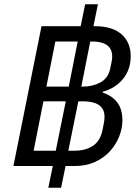

<svg xmlns="http://www.w3.org/2000/svg" viewBox="-20 -800 654 902"><path d="M288 -20 267 82H207L228 -20H43L175 -677H359L380 -780H440L419 -677H425Q508 -677 551 -639Q594 -601 594 -536Q594 -474 558.5 -430Q523 -386 463 -369L462 -365Q504 -352 529.5 -320.5Q555 -289 555 -234Q555 -197 540 -159Q525 -121 496.5 -89.5Q468 -58 426 -39Q384 -20 330 -20ZM198 -393H303L345 -605H240ZM414 -605H404L362 -393H368Q415 -393 452 -413Q489 -433 498 -479Q501 -494 504 -508Q507 -522 507 -534Q507 -571 482.5 -588Q458 -605 414 -605ZM138 -92H242L289 -324H184ZM368 -324H348L301 -92H330Q383 -92 417.5 -115.5Q452 -139 462 -191Q466 -210 468.5 -224.5Q471 -239 471 -252Q471 -277 459 -293Q447 -309 424 -316.5Q401 -324 368 -324Z"/></svg>

Font: IBM Plex Sans Var
Style: Italic
Weight: 400
Italic angle: -11.31°
Designer: Mike Abbink, Paul van der Laan, Pieter van Rosmalen
Foundry: Bold Monday
Version: Version 1.001